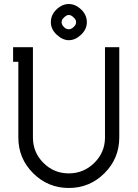

<svg xmlns="http://www.w3.org/2000/svg" viewBox="-20 -913 682 951"><path d="M320.8 -838.9Q309.6 -838.9 296.9 -826.2Q285.2 -815.9 285.2 -803.2Q285.2 -790.5 296.9 -778.8Q307.6 -768.1 320.8 -768.1Q333.5 -768.1 345.2 -779.8Q356.9 -790 356.9 -803.2Q356.9 -815.9 345.2 -826.2Q332.5 -838.9 320.8 -838.9ZM410.2 -803.2Q410.2 -768.1 381.8 -741.2Q353 -713.9 320.8 -713.9Q289.6 -713.9 259.8 -742.2Q231.9 -768.6 231.9 -803.2Q231.9 -839.8 259.8 -866.2Q288.1 -893.1 320.8 -893.1Q353.5 -893.1 381.8 -866.2Q410.2 -839.4 410.2 -803.2ZM44.9 -679.2H143.1V-231.9Q143.1 -158.2 195.1 -106.2Q247.1 -54.2 320.8 -54.2Q394.5 -54.2 447.3 -106.4Q500 -158.7 500 -231.9V-679.2H570.8V-231.9Q570.8 -128.4 497.6 -55.2Q424.3 18.1 320.8 18.1Q217.3 18.1 144 -55.2Q70.8 -128.4 70.8 -231.9V-606.9H44.9Z"/></svg>

Font: Rawengulk
Style: Bold
Weight: 700
Version: Version 0.92